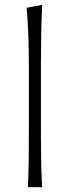

<svg xmlns="http://www.w3.org/2000/svg" viewBox="-20 -782 290 802"><path d="M96.7 0Q99.1 -57.1 99.9 -110.1Q100.6 -163.1 100.6 -226.1V-507.8Q100.6 -573.2 98.4 -633.3Q96.2 -693.4 91.3 -749.5L156.2 -761.7Q153.3 -698.7 152.1 -636.5Q150.9 -574.2 150.9 -507.8V-226.1Q150.9 -163.1 151.9 -110.1Q152.8 -57.1 155.8 0Z"/></svg>

Font: Pinar DS1 Light
Style: Regular
Weight: 300
Designer: Amin Abedi
Version: Version 3.000